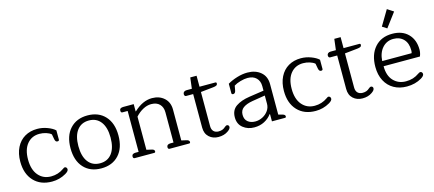

<svg xmlns="http://www.w3.org/2000/svg" viewBox="-54 -1256 4053 1791"><g transform="rotate(-15 1972.5 -361.0)"><path d="M39 -244Q39 -322 68 -380Q97 -438 149 -468.5Q201 -499 270 -499Q319 -499 367 -481Q415 -463 440 -439V-350Q440 -344 436 -340.5Q432 -337 424 -337Q414 -337 408 -343.5Q402 -350 399 -365L390 -414Q372 -430 341 -439.5Q310 -449 278 -449Q204 -449 159 -395.5Q114 -342 114 -244Q114 -146 160.5 -91.5Q207 -37 283 -37Q351 -37 406 -76Q408 -77 414 -81.5Q420 -86 426 -86Q435 -86 441 -79Q447 -72 447 -62Q447 -43 414 -24Q352 12 279 12Q168 12 103.5 -57Q39 -126 39 -244Z M524 -244Q524 -363 586.5 -431Q649 -499 755 -499Q862 -499 924.5 -431Q987 -363 987 -244Q987 -124 924.5 -56Q862 12 755 12Q648 12 586 -56Q524 -124 524 -244ZM911 -244Q911 -342 870 -396Q829 -450 756 -450Q682 -450 641 -396Q600 -342 600 -244Q600 -145 641 -91Q682 -37 756 -37Q829 -37 870 -91Q911 -145 911 -244Z M1063 -20Q1063 -33 1072.5 -40Q1082 -47 1098 -47H1129V-442H1079Q1063 -442 1063 -462Q1063 -476 1072.5 -482.5Q1082 -489 1098 -489H1200V-419H1203Q1288 -499 1378 -499Q1449 -499 1495 -457.5Q1541 -416 1541 -345V-47L1589 -36Q1616 -30 1616 -12Q1616 0 1604 0H1416Q1400 0 1400 -20Q1400 -33 1409.5 -40Q1419 -47 1435 -47H1466V-339Q1466 -388 1437.5 -417.5Q1409 -447 1356 -447Q1317 -447 1277 -425.5Q1237 -404 1204 -367V-47L1252 -36Q1266 -33 1272.5 -27.5Q1279 -22 1279 -12Q1279 0 1267 0H1079Q1063 0 1063 -20Z M1760 -112V-436H1692Q1684 -436 1679.5 -442Q1675 -448 1675 -458Q1675 -471 1684.5 -479Q1694 -487 1710 -487H1761L1774 -593H1835V-487H1987Q1999 -487 1999 -475Q1999 -463 1989 -457Q1979 -451 1958 -449L1835 -436V-107Q1835 -73 1852.5 -55.5Q1870 -38 1900 -38Q1921 -38 1937 -44Q1953 -50 1968 -64Q1980 -74 1987 -74Q1996 -74 2002 -68.5Q2008 -63 2008 -53Q2008 -34 1978 -14Q1941 12 1886 12Q1832 12 1796 -21Q1760 -54 1760 -112Z M2079 -125Q2079 -195 2129 -229.5Q2179 -264 2261 -276L2402 -297V-341Q2402 -390 2372 -420Q2342 -450 2288 -450Q2257 -450 2218.5 -439Q2180 -428 2155 -412L2147 -368Q2142 -339 2121 -339Q2114 -339 2110 -342.5Q2106 -346 2106 -352V-443Q2146 -467 2198.5 -483Q2251 -499 2299 -499Q2377 -499 2427 -457Q2477 -415 2477 -340V-46L2514 -36Q2528 -32 2534.5 -26.5Q2541 -21 2541 -12Q2541 0 2530 0H2404V-70H2400Q2373 -33 2330 -10.5Q2287 12 2232 12Q2169 12 2124 -24Q2079 -60 2079 -125ZM2402 -170V-250L2278 -230Q2219 -220 2187 -196.5Q2155 -173 2155 -129Q2155 -85 2183 -62Q2211 -39 2255 -39Q2292 -39 2326 -56.5Q2360 -74 2381 -104Q2402 -134 2402 -170Z M2585 -244Q2585 -322 2614 -380Q2643 -438 2695 -468.5Q2747 -499 2816 -499Q2865 -499 2913 -481Q2961 -463 2986 -439V-350Q2986 -344 2982 -340.5Q2978 -337 2970 -337Q2960 -337 2954 -343.5Q2948 -350 2945 -365L2936 -414Q2918 -430 2887 -439.5Q2856 -449 2824 -449Q2750 -449 2705 -395.5Q2660 -342 2660 -244Q2660 -146 2706.5 -91.5Q2753 -37 2829 -37Q2897 -37 2952 -76Q2954 -77 2960 -81.5Q2966 -86 2972 -86Q2981 -86 2987 -79Q2993 -72 2993 -62Q2993 -43 2960 -24Q2898 12 2825 12Q2714 12 2649.5 -57Q2585 -126 2585 -244Z M3151 -112V-436H3083Q3075 -436 3070.5 -442Q3066 -448 3066 -458Q3066 -471 3075.5 -479Q3085 -487 3101 -487H3152L3165 -593H3226V-487H3378Q3390 -487 3390 -475Q3390 -463 3380 -457Q3370 -451 3349 -449L3226 -436V-107Q3226 -73 3243.5 -55.5Q3261 -38 3291 -38Q3312 -38 3328 -44Q3344 -50 3359 -64Q3371 -74 3378 -74Q3387 -74 3393 -68.5Q3399 -63 3399 -53Q3399 -34 3369 -14Q3332 12 3277 12Q3223 12 3187 -21Q3151 -54 3151 -112Z M3623 -588 3710 -734 3770 -695 3668 -559ZM3467 -240Q3467 -359 3529 -429Q3591 -499 3698 -499Q3795 -499 3851 -442Q3907 -385 3907 -290Q3907 -259 3894 -227H3543Q3543 -135 3590 -86Q3637 -37 3709 -37Q3747 -37 3777.5 -46.5Q3808 -56 3838 -77Q3840 -78 3846.5 -82Q3853 -86 3859 -86Q3868 -86 3874 -79Q3880 -72 3880 -62Q3880 -44 3849 -25Q3787 12 3706 12Q3635 12 3581 -18.5Q3527 -49 3497 -106Q3467 -163 3467 -240ZM3827 -277Q3831 -286 3831 -305Q3831 -374 3794 -412Q3757 -450 3696 -450Q3632 -450 3590 -403.5Q3548 -357 3543 -277Z"/></g></svg>

Font: Maitree
Style: Regular
Weight: 400
Designer: CadsonDemak Team
Foundry: CadsonDemak
Version: Version 1.000